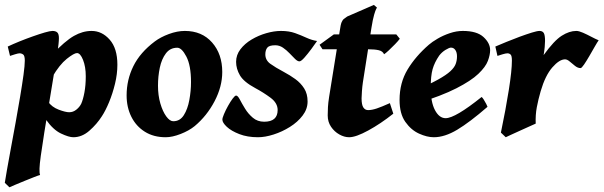

<svg xmlns="http://www.w3.org/2000/svg" viewBox="-33 -548 2490 792"><path d="M451.2 -281.2Q451.2 -242.7 441.4 -202.4Q431.6 -162.1 417 -126.7Q402.3 -91.3 387.2 -68.4Q366.7 -36.1 335.9 -9Q305.2 18.1 269.5 18.1Q251 18.1 218.5 2.7Q186 -12.7 155.8 -55.7L165 -128.9Q180.7 -106.4 209 -95.7Q237.3 -85 252.4 -85Q268.6 -85 281.7 -95.5Q294.9 -106 301.8 -119.6Q309.6 -136.7 315.2 -166.5Q320.8 -196.3 320.8 -233.4Q320.8 -272.5 309.6 -300.8Q298.3 -329.1 284.7 -329.1Q272.5 -329.1 242.4 -305.2Q212.4 -281.2 183.1 -231L180.2 -321.3Q235.8 -379.4 272 -399.9Q308.1 -420.4 344.7 -420.4Q387.7 -420.4 419.4 -384.5Q451.2 -348.6 451.2 -281.2ZM210 -390.6Q210 -371.6 203.4 -327.9Q196.8 -284.2 183.3 -205.6Q169.9 -127 149.9 -2.4Q140.1 59.1 135.3 94.5Q130.4 129.9 129.9 147.7Q129.4 165.5 132.3 173.8Q126 175.3 107.9 182.4Q89.8 189.5 68.4 198.2Q46.9 207 29.3 214.4Q11.7 221.7 5.9 224.6L-13.2 206.1Q-10.7 189 -3.9 150.6Q2.9 112.3 12.2 62Q21.5 11.7 31.5 -43Q41.5 -97.7 50 -148.9Q58.6 -200.2 64 -239.5Q69.3 -278.8 69.3 -297.9Q69.3 -318.4 62.5 -323.2Q55.7 -328.1 47.4 -328.1Q42.5 -328.1 28.8 -324Q15.1 -319.8 8.3 -317.4L-1 -356Q19.5 -365.7 47.1 -377Q74.7 -388.2 102.3 -397.9Q129.9 -407.7 151.9 -414.1Q173.8 -420.4 183.6 -420.4Q196.3 -420.4 203.1 -414.3Q210 -408.2 210 -390.6Z M883.8 -251Q883.8 -190.9 852.1 -130.4Q820.3 -69.8 770 -27.8Q746.6 -8.8 712.2 4.6Q677.7 18.1 650.4 18.1Q600.6 18.1 564.5 -4.6Q528.3 -27.3 508.8 -66.4Q489.3 -105.5 489.3 -154.3Q489.3 -218.8 517.1 -275.1Q544.9 -331.5 605.5 -377Q629.4 -395 663.8 -407.7Q698.2 -420.4 729.5 -420.4Q799.8 -420.4 841.8 -372.8Q883.8 -325.2 883.8 -251ZM754.9 -209.5Q754.9 -277.8 735.8 -314.5Q716.8 -351.1 698.2 -351.1Q668.9 -351.1 651.4 -327.9Q633.8 -304.7 626.2 -268.8Q618.7 -232.9 618.7 -194.3Q618.7 -154.8 628.4 -121.3Q638.2 -87.9 652.8 -67.9Q667.5 -47.9 681.6 -47.9Q709.5 -47.9 725.3 -73Q741.2 -98.1 748 -135.5Q754.9 -172.9 754.9 -209.5Z M1274.9 -378.9Q1266.1 -365.7 1251.2 -345.7Q1236.3 -325.7 1222.7 -310.3Q1209 -294.9 1202.1 -294.9Q1194.3 -294.9 1184.1 -304.9Q1173.8 -314.9 1161.4 -328.1Q1148.9 -341.3 1134.3 -351.3Q1119.6 -361.3 1102.5 -361.3Q1077.1 -361.3 1069.3 -351.1Q1061.5 -340.8 1061.5 -323.7Q1061.5 -299.8 1082 -284.9Q1102.5 -270 1138.2 -251Q1163.1 -237.8 1185.3 -221.7Q1207.5 -205.6 1221.7 -183.3Q1235.8 -161.1 1235.8 -129.4Q1235.8 -98.1 1215.3 -71.3Q1194.8 -44.4 1162.8 -24.4Q1130.9 -4.4 1095.7 6.8Q1060.5 18.1 1031.2 18.1Q987.3 18.1 954.1 5.1Q920.9 -7.8 902.6 -24.9Q884.3 -42 884.3 -54.7Q884.3 -61.5 891.1 -77.6Q897.9 -93.8 907.7 -111.3Q917.5 -128.9 926.8 -141.4Q936 -153.8 940.9 -153.8Q947.8 -153.8 956.3 -137.5Q964.8 -121.1 977.8 -99.9Q990.7 -78.6 1010 -62.3Q1029.3 -45.9 1056.6 -45.9Q1112.3 -45.9 1112.3 -94.2Q1112.3 -123 1083 -144.8Q1053.7 -166.5 1020 -184.6Q972.7 -210 956.8 -237.1Q940.9 -264.2 940.9 -293Q940.9 -321.3 958.7 -344.7Q976.6 -368.2 1004.9 -385Q1033.2 -401.9 1065.4 -411.1Q1097.7 -420.4 1126 -420.4Q1159.2 -420.4 1184.3 -411.4Q1209.5 -402.3 1231.2 -392.3Q1252.9 -382.3 1274.9 -378.9Z M1616.2 -388.2Q1610.4 -379.9 1596.9 -366Q1583.5 -352.1 1570.3 -339.8Q1557.1 -327.6 1551.3 -324.2Q1545.9 -336.9 1529.5 -340.8Q1513.2 -344.7 1487.3 -344.7H1297.4L1285.2 -363.3L1344.2 -406.2H1601.6ZM1589.4 -79.1Q1537.1 -37.6 1486.1 -9.8Q1435.1 18.1 1407.2 18.1Q1387.2 18.1 1366.7 6.6Q1346.2 -4.9 1332.5 -25.1Q1318.8 -45.4 1318.8 -71.8Q1318.8 -88.9 1319.8 -106.4Q1320.8 -124 1324.7 -148.9L1368.7 -421.9Q1372.1 -446.8 1376.2 -456.5Q1380.4 -466.3 1386 -470.2Q1391.6 -474.1 1399.4 -480L1509.3 -527.8L1522 -516.6Q1522 -516.6 1518.8 -511Q1515.6 -505.4 1510.3 -487.3Q1504.9 -469.2 1499 -432.1L1463.9 -208.5Q1461.4 -191.4 1460 -171.9Q1458.5 -152.3 1458.5 -142.6Q1458.5 -115.7 1465.8 -104.7Q1473.1 -93.8 1485.4 -93.8Q1501 -93.8 1521.2 -100.6Q1541.5 -107.4 1575.2 -122.6Z M1988.8 -341.3Q1988.8 -321.8 1979.5 -296.9Q1970.2 -272 1940.2 -243.4Q1910.2 -214.8 1849.6 -183.8Q1789.1 -152.8 1686.5 -121.1L1683.6 -176.3Q1740.7 -201.2 1774.4 -220Q1808.1 -238.8 1824.7 -254.2Q1841.3 -269.5 1846.7 -284.2Q1852.1 -298.8 1852.1 -315.4Q1852.1 -332 1845.2 -341.8Q1838.4 -351.6 1827.1 -351.6Q1820.3 -351.6 1804.9 -342.3Q1789.6 -333 1778.8 -318.8Q1759.3 -290.5 1751.5 -262.7Q1743.7 -234.9 1743.7 -185.5Q1743.7 -127 1761.2 -93.8Q1778.8 -60.5 1805.2 -60.5Q1844.7 -60.5 1953.6 -147.9Q1957 -146 1962.6 -137Q1968.3 -127.9 1972.9 -118.9Q1977.5 -109.9 1978 -107.4Q1904.3 -43.5 1852.8 -12.7Q1801.3 18.1 1756.3 18.1Q1728.5 18.1 1695.6 3.2Q1662.6 -11.7 1638.9 -45.4Q1615.2 -79.1 1615.2 -135.7Q1615.2 -206.5 1648.2 -261.2Q1681.2 -315.9 1735.8 -363.3Q1749 -375 1772 -388.4Q1794.9 -401.9 1822.3 -411.1Q1849.6 -420.4 1876 -420.4Q1934.1 -420.4 1961.4 -395.3Q1988.8 -370.1 1988.8 -341.3Z M2436.5 -381.8Q2431.2 -374.5 2420.7 -356.2Q2410.2 -337.9 2398.2 -317.1Q2386.2 -296.4 2376.2 -281.7Q2366.2 -267.1 2361.8 -267.1Q2350.6 -267.1 2339.1 -276.1Q2327.6 -285.2 2317.1 -294.2Q2306.6 -303.2 2297.9 -303.2Q2274.4 -303.2 2245.4 -270Q2216.3 -236.8 2197.3 -171.9Q2187.5 -138.2 2181.4 -106Q2175.3 -73.7 2176.8 -38.1Q2168.9 -34.7 2151.1 -26.6Q2133.3 -18.6 2112.8 -9.3Q2092.3 0 2075.7 7.6Q2059.1 15.1 2053.2 18.1L2033.2 -1Q2053.2 -96.7 2065.9 -177Q2078.6 -257.3 2078.6 -297.9Q2078.6 -318.4 2073 -323.2Q2067.4 -328.1 2060.1 -328.1Q2053.7 -328.1 2039.8 -324Q2025.9 -319.8 2019 -317.4L2010.3 -356Q2029.3 -364.3 2056.2 -375.2Q2083 -386.2 2110.8 -396.5Q2138.7 -406.7 2160.9 -413.6Q2183.1 -420.4 2192.4 -420.4Q2205.1 -420.4 2210.2 -411.6Q2215.3 -402.8 2215.3 -379.4Q2215.3 -370.1 2213.9 -354Q2212.4 -337.9 2209.5 -320.8Q2252.9 -380.9 2284.2 -400.6Q2315.4 -420.4 2344.2 -420.4Q2355 -420.4 2371.6 -413.1Q2388.2 -405.8 2405.8 -396.5Q2423.3 -387.2 2436.5 -381.8Z"/></svg>

Font: Dai Banna SIL
Style: Bold Italic
Weight: 700
Italic angle: -11°
Designer: Victor Gaultney
Foundry: SIL International
Version: Version 4.000